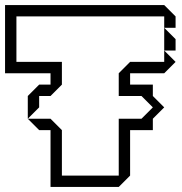

<svg xmlns="http://www.w3.org/2000/svg" viewBox="-20 -740 722 760"><path d="M630 -540V-630L675 -585V-540ZM90 -270V-360L135 -405H180V-450H0V-720H630L675 -675V-630H630V-675H45V-495H225V-405L180 -360H135V-315ZM180 0V-225H135L90 -270H180L225 -225V-45H450V-270H540L585 -315L540 -360H450V-450L495 -495H630V-540L675 -495L630 -450H495V-405H585V-360L630 -315L585 -270V-225H495V-45L450 0Z"/></svg>

Font: Rubik Iso
Style: Regular
Weight: 400
Designer: Hubert and Fischer, NaN
Foundry: Hubert and Fischer, NaN
Version: Version 2.200